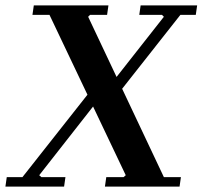

<svg xmlns="http://www.w3.org/2000/svg" viewBox="-39 -690 749 710"><path d="M567 -35H630L625 0H349L354 -35H418L426 -42L144 -635H81L86 -670H362L357 -635H294L287 -628ZM350 -352 567 -628 560 -635H476L481 -670H690L685 -635H628L405 -352ZM349 -352 106 -42 114 -35H203L198 0H-19L-14 -35H44L294 -352Z"/></svg>

Font: Brygada 1918 SemiBold
Style: Italic
Weight: 600
Italic angle: -8°
Designer: Mateusz Machalski | Borys Kosmynka | Przemek Hoffer
Foundry: NIEPODLEGLA 2018
Version: Version 3.006